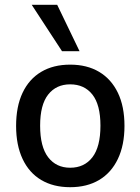

<svg xmlns="http://www.w3.org/2000/svg" viewBox="-20 -770 584 799"><path d="M272 9Q202 9 151.5 -21Q101 -51 74 -108.5Q47 -166 47 -246Q47 -327 74 -384Q101 -441 151.5 -471Q202 -501 272 -501Q342 -501 392.5 -471Q443 -441 470.5 -384Q498 -327 498 -246Q498 -166 470.5 -108.5Q443 -51 392.5 -21Q342 9 272 9ZM272 -72Q331 -72 364.5 -115.5Q398 -159 398 -247Q398 -334 364.5 -376.5Q331 -419 272 -419Q214 -419 180.5 -376.5Q147 -334 147 -247Q147 -159 180.5 -115.5Q214 -72 272 -72ZM238 -557 112 -750H218L311 -557Z"/></svg>

Font: Nunito Sans 10pt SemiCondensed SemiBold
Style: Regular
Weight: 600
Width: 4
Designer: Vernon Adams
Foundry: Vernon Adams
Version: Version 3.101;gftools[0.9.27]